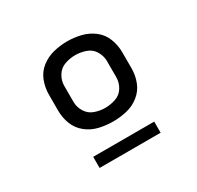

<svg xmlns="http://www.w3.org/2000/svg" viewBox="-119 -877 813 793"><g transform="rotate(-30 288.0 -481.0)"><path d="M288 -359Q321 -359 353.5 -366.5Q386 -374 412.5 -395Q439 -416 451 -447Q463 -478 463 -511V-588Q463 -621 451 -652.5Q439 -684 412.5 -704.5Q386 -725 353.5 -733Q321 -741 288 -741Q255 -741 222.5 -733Q190 -725 163.5 -704.5Q137 -684 125 -652.5Q113 -621 113 -588V-511Q113 -478 125 -447Q137 -416 163.5 -395Q190 -374 222.5 -366.5Q255 -359 288 -359ZM143 -221H434V-274H143ZM288 -424Q263 -424 238.5 -432.5Q214 -441 200 -463.5Q186 -486 186 -511V-588Q186 -613 200 -635.5Q214 -658 238.5 -666.5Q263 -675 288 -675Q313 -675 338 -666.5Q363 -658 376.5 -635.5Q390 -613 390 -588V-511Q390 -486 376.5 -463.5Q363 -441 338 -432.5Q313 -424 288 -424Z"/></g></svg>

Font: Iosevka SS01 Extended
Style: Regular
Weight: 400
Width: 7
Monospace: yes
Designer: Belleve Invis
Foundry: Belleve Invis
Version: Version 3.4.7; ttfautohint (v1.8.3)